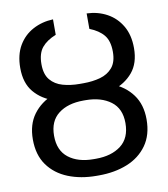

<svg xmlns="http://www.w3.org/2000/svg" viewBox="-85 -832 799 914"><g transform="rotate(-10 314.0 -375.0)"><path d="M308.1 -429.7H319.8Q396 -429.7 457 -405.8Q518.1 -381.8 553.5 -333.7Q588.9 -285.6 588.9 -213.9Q588.9 -138.7 553.2 -88.9Q517.6 -39.1 456.8 -14.6Q396 9.8 319.8 9.8H308.1Q232.4 9.8 171.4 -14.6Q110.4 -39.1 74.7 -88.6Q39.1 -138.2 39.1 -212.9Q39.1 -285.6 74.7 -333.7Q110.4 -381.8 171.1 -406Q231.9 -430.2 308.1 -429.7ZM319.8 -354H308.1Q232.9 -354 187.3 -318.8Q141.6 -283.7 141.6 -212.9Q141.6 -141.6 187.3 -106.2Q232.9 -70.8 308.1 -70.8H319.8Q394.5 -70.8 440.7 -106.2Q486.8 -141.6 486.8 -213.9Q486.8 -284.2 440.4 -318.8Q394 -353.5 319.8 -354ZM323.2 -435.1Q367.2 -435.1 404.3 -445.3Q441.4 -455.6 464.1 -482.4Q486.8 -509.3 486.8 -558.6Q486.8 -610.8 463.6 -639.2Q440.4 -667.5 395.5 -685.1V-759.8Q449.7 -757.8 493.4 -733.9Q537.1 -710 563 -665.8Q588.9 -621.6 588.9 -558.6Q588.9 -485.4 552 -441.7Q515.1 -397.9 454.8 -378.9Q394.5 -359.9 323.2 -359.9H304.2Q233.4 -359.9 173.1 -378.9Q112.8 -397.9 75.9 -441.7Q39.1 -485.4 39.1 -558.6Q39.1 -622.1 64.9 -666.3Q90.8 -710.4 135 -734.1Q179.2 -757.8 232.9 -759.8V-685.1Q188.5 -667.5 165 -639.2Q141.6 -610.8 141.6 -558.6Q141.6 -509.8 164.1 -482.9Q186.5 -456.1 223.6 -445.6Q260.7 -435.1 304.2 -435.1Z"/></g></svg>

Font: Inter 16pt
Style: Regular
Weight: 400
Version: Version 4.001;git-66647c0bb